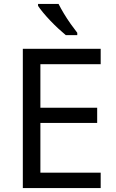

<svg xmlns="http://www.w3.org/2000/svg" viewBox="-20 -964 596 984"><path d="M496 0H97V-714H496V-635H187V-412H478V-334H187V-79H496ZM280 -944Q291 -922 307.5 -894.5Q324 -867 342.5 -841Q361 -815 376 -796V-784H317Q300 -798 279 -817.5Q258 -837 237.5 -858.5Q217 -880 200.5 -900Q184 -920 175 -934V-944Z"/></svg>

Font: Noto Sans Bamum
Style: Regular
Weight: 400
Designer: Monotype Design Team
Foundry: Monotype Imaging Inc.
Version: Version 2.001